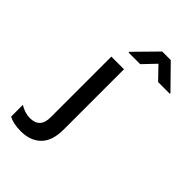

<svg xmlns="http://www.w3.org/2000/svg" viewBox="-262 -1004 1107 1107"><g transform="rotate(45 291.5 -451.0)"><path d="M29.8 -21Q66.9 0 128.9 0Q206.1 0 251.5 -44.7Q296.9 -89.4 296.9 -182.1V-673.8H193.8V-178.2Q193.8 -90.8 111.8 -90.8Q70.8 -91.3 29.8 -116.2ZM583.5 -766.1 450.2 -901.9H380.4L248 -767.1V-760.7H342.3L415 -836.9L488.3 -760.7H583.5Z"/></g></svg>

Font: FAU Chimera Medium
Style: Regular
Weight: 500
Version: Version 1.002;hotconv 1.0.117;makeotfexe 2.5.65602